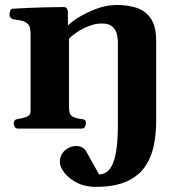

<svg xmlns="http://www.w3.org/2000/svg" viewBox="-20 -515 721 769"><path d="M362.8 233.4Q320.8 233.4 288.3 216.8Q255.9 200.2 237.8 176.8Q219.7 153.3 219.7 133.3Q219.7 114.3 229.2 99.9Q238.8 85.4 254.2 77.6Q269.5 69.8 286.1 69.8Q297.9 69.8 308.8 75.4Q319.8 81.1 326.2 93.3L377 183.6Q390.1 183.6 403.3 176.5Q416.5 169.4 427.5 149.4Q438.5 129.4 445.3 90.1Q452.1 50.8 452.1 -13.7V-347.2Q452.1 -359.4 448.5 -376.7Q444.8 -394 431.2 -407.5Q417.5 -420.9 388.2 -420.9Q362.8 -420.9 336.7 -410.9Q310.5 -400.9 289.3 -386.7Q268.1 -372.6 256.3 -359.9V-85.4Q256.3 -54.2 272.5 -47.1Q288.6 -40 306.6 -38.1Q316.9 -37.1 320.6 -34.2Q324.2 -31.2 324.2 -20Q324.2 -14.6 320.1 -7.3Q315.9 0 307.6 0H51.3Q43 0 38.8 -7.3Q34.7 -14.6 34.7 -20Q34.7 -36.1 50.8 -38.1Q68.8 -40.5 85.7 -46.9Q102.5 -53.2 102.5 -69.3V-379.9Q102.5 -410.2 89.4 -420.9Q76.2 -431.6 59.1 -433.6Q42 -435.5 29.8 -439Q24.9 -441.4 21.5 -445.3Q18.1 -449.2 18.1 -458.5Q18.1 -464.4 21 -471.9Q23.9 -479.5 29.8 -480Q97.2 -483.9 153.1 -485.4Q209 -486.8 237.3 -486.8Q241.2 -486.8 246.1 -482.9Q251 -479 252 -467.3V-412.6Q261.2 -423.8 291.7 -443.4Q322.3 -462.9 364 -479Q405.8 -495.1 449.2 -495.1Q490.7 -495.1 526.4 -483.9Q562 -472.7 583.7 -441.4Q605.5 -410.2 605.5 -349.6V-29.3Q605.5 21 595.9 68.1Q586.4 115.2 560.8 152.6Q535.2 189.9 487.3 211.7Q439.5 233.4 362.8 233.4Z"/></svg>

Font: Gelasio
Style: Regular
Weight: 400
Designer: Eben Sorkin
Foundry: Eben Sorkin
Version: Version 1.008